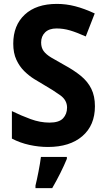

<svg xmlns="http://www.w3.org/2000/svg" viewBox="-20 -744 544 985"><path d="M467 -199Q467 -101 402.5 -45.5Q338 10 226 10Q179 10 131 -0.5Q83 -11 41 -33V-174Q88 -151 137 -133Q186 -115 234 -115Q283 -115 303.5 -137Q324 -159 324 -192Q324 -230 289.5 -255Q255 -280 203 -310Q182 -322 155.5 -338.5Q129 -355 104.5 -379Q80 -403 64 -437.5Q48 -472 48 -520Q48 -614 107 -669Q166 -724 272 -724Q319 -724 365.5 -712Q412 -700 466 -675L420 -557Q373 -578 339 -588Q305 -598 270 -598Q232 -598 211.5 -578Q191 -558 191 -526Q191 -500 203.5 -482.5Q216 -465 242.5 -449Q269 -433 309 -411Q359 -384 394.5 -355Q430 -326 448.5 -288.5Q467 -251 467 -199ZM323 71Q309 105 289.5 144Q270 183 248 221H162V208Q169 180 177.5 136.5Q186 93 190 61H323Z"/></svg>

Font: Noto Sans Sinhala SemiCondensed
Style: Bold
Weight: 700
Width: 4
Designer: Jelle Bosma - Monotype Design Team
Foundry: Monotype Imaging Inc.
Version: Version 2.006; ttfautohint (v1.8.4.7-5d5b)